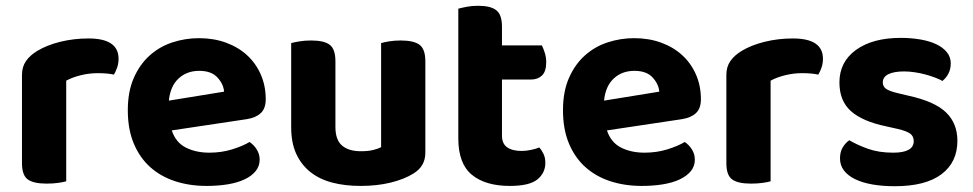

<svg xmlns="http://www.w3.org/2000/svg" viewBox="-20 -628 3364 664"><path d="M209 -1Q199 2 181 4.5Q163 7 141 7Q96 7 76 -7.5Q56 -22 56 -64V-369Q56 -397 70 -417Q84 -437 109 -452Q142 -472 188.5 -483.5Q235 -495 286 -495Q390 -495 390 -425Q390 -408 385 -394Q380 -380 374 -370Q351 -375 318 -375Q289 -375 260 -368Q231 -361 209 -349Z M574 -177Q588 -135 623 -117.5Q658 -100 704 -100Q746 -100 783 -111.5Q820 -123 843 -137Q858 -127 868 -111Q878 -95 878 -76Q878 -53 864 -36Q850 -19 825.5 -7.5Q801 4 767.5 9.5Q734 15 694 15Q635 15 585 -1.5Q535 -18 499 -50.5Q463 -83 442.5 -132Q422 -181 422 -247Q422 -311 442.5 -358Q463 -405 497.5 -436Q532 -467 576.5 -481.5Q621 -496 668 -496Q719 -496 761.5 -480.5Q804 -465 834.5 -437Q865 -409 882 -370Q899 -331 899 -285Q899 -253 882 -237Q865 -221 834 -216ZM669 -383Q626 -383 597.5 -356.5Q569 -330 564 -280L755 -311Q753 -337 732 -360Q711 -383 669 -383Z M1451 -100Q1451 -53 1410 -28Q1378 -8 1331 3.5Q1284 15 1227 15Q1173 15 1129 3.5Q1085 -8 1053.5 -33Q1022 -58 1004.5 -96Q987 -134 987 -188V-479Q998 -482 1016 -485Q1034 -488 1056 -488Q1101 -488 1120.5 -473Q1140 -458 1140 -416V-189Q1140 -144 1163 -124.5Q1186 -105 1228 -105Q1254 -105 1271.5 -109.5Q1289 -114 1298 -119V-479Q1308 -482 1326 -485Q1344 -488 1366 -488Q1411 -488 1431 -473Q1451 -458 1451 -416V-100Z M1716 -159Q1716 -131 1734 -118.5Q1752 -106 1784 -106Q1799 -106 1816 -109.5Q1833 -113 1845 -118Q1854 -108 1860 -95Q1866 -82 1866 -65Q1866 -30 1838.5 -7.5Q1811 15 1743 15Q1659 15 1612 -23.5Q1565 -62 1565 -149V-598Q1576 -601 1594 -604.5Q1612 -608 1633 -608Q1677 -608 1696.5 -592.5Q1716 -577 1716 -536V-471H1854Q1859 -461 1864 -445.5Q1869 -430 1869 -413Q1869 -381 1854.5 -367Q1840 -353 1817 -353H1716V-159Z M2079 -177Q2093 -135 2128 -117.5Q2163 -100 2209 -100Q2251 -100 2288 -111.5Q2325 -123 2348 -137Q2363 -127 2373 -111Q2383 -95 2383 -76Q2383 -53 2369 -36Q2355 -19 2330.5 -7.5Q2306 4 2272.5 9.5Q2239 15 2199 15Q2140 15 2090 -1.5Q2040 -18 2004 -50.5Q1968 -83 1947.5 -132Q1927 -181 1927 -247Q1927 -311 1947.5 -358Q1968 -405 2002.5 -436Q2037 -467 2081.5 -481.5Q2126 -496 2173 -496Q2224 -496 2266.5 -480.5Q2309 -465 2339.5 -437Q2370 -409 2387 -370Q2404 -331 2404 -285Q2404 -253 2387 -237Q2370 -221 2339 -216ZM2174 -383Q2131 -383 2102.5 -356.5Q2074 -330 2069 -280L2260 -311Q2258 -337 2237 -360Q2216 -383 2174 -383Z M2645 -1Q2635 2 2617 4.5Q2599 7 2577 7Q2532 7 2512 -7.5Q2492 -22 2492 -64V-369Q2492 -397 2506 -417Q2520 -437 2545 -452Q2578 -472 2624.5 -483.5Q2671 -495 2722 -495Q2826 -495 2826 -425Q2826 -408 2821 -394Q2816 -380 2810 -370Q2787 -375 2754 -375Q2725 -375 2696 -368Q2667 -361 2645 -349Z M3291 -141Q3291 -67 3236 -25.5Q3181 16 3074 16Q3032 16 2997.5 10Q2963 4 2938 -8Q2913 -20 2899 -38Q2885 -56 2885 -80Q2885 -102 2894 -117.5Q2903 -133 2917 -143Q2946 -126 2983 -113Q3020 -100 3069 -100Q3140 -100 3140 -140Q3140 -157 3127.5 -166Q3115 -175 3085 -182L3045 -191Q2963 -208 2923 -243.5Q2883 -279 2883 -343Q2883 -414 2940.5 -455.5Q2998 -497 3095 -497Q3131 -497 3163 -491.5Q3195 -486 3218 -475Q3241 -464 3254.5 -447.5Q3268 -431 3268 -409Q3268 -389 3260 -373.5Q3252 -358 3239 -348Q3231 -353 3215.5 -359Q3200 -365 3182 -370Q3164 -375 3144 -378Q3124 -381 3107 -381Q3072 -381 3052.5 -371.5Q3033 -362 3033 -343Q3033 -329 3044 -321Q3055 -313 3084 -306L3122 -297Q3213 -277 3252 -239Q3291 -201 3291 -141Z"/></svg>

Font: Baloo Thambi 2
Style: Bold
Weight: 700
Designer: Aadarsh Rajan and Ek Type
Foundry: Ek Type
Version: Version 1.640;hotconv 1.0.111;makeotfexe 2.5.65597; ttfautoh